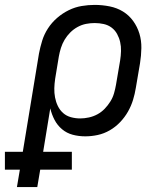

<svg xmlns="http://www.w3.org/2000/svg" viewBox="-66 -548 686 783"><path d="M3 215 15 144H-46V71H27L93 -330Q98 -356 106 -382Q114 -408 129.5 -432Q145 -456 167 -475Q189 -494 214.5 -506.5Q240 -519 267 -523.5Q294 -528 320 -528Q351 -528 381 -522Q411 -516 435.5 -501Q460 -486 477 -462.5Q494 -439 502.5 -411Q511 -383 510.5 -352Q510 -321 505 -290L488 -190Q484 -165 476.5 -140.5Q469 -116 456 -93Q443 -70 424 -50Q405 -30 381.5 -16.5Q358 -3 332.5 2.5Q307 8 282 8Q255 8 230.5 1.5Q206 -5 187 -21Q168 -37 156.5 -59Q145 -81 139 -106L110 71H227V144H98L86 215ZM261 -65Q278 -65 296.5 -69Q315 -73 331.5 -82Q348 -91 361 -104.5Q374 -118 384 -134Q394 -150 399 -167.5Q404 -185 407 -202L424 -302Q427 -321 427.5 -340Q428 -359 424 -376.5Q420 -394 411.5 -409.5Q403 -425 389 -435.5Q375 -446 357 -450Q339 -454 320 -454Q302 -454 284.5 -450.5Q267 -447 250.5 -438Q234 -429 220.5 -415.5Q207 -402 197.5 -386Q188 -370 182.5 -352.5Q177 -335 174 -318L159 -227Q156 -207 155.5 -188Q155 -169 158.5 -150.5Q162 -132 170 -115.5Q178 -99 191.5 -87Q205 -75 223.5 -70Q242 -65 261 -65Z"/></svg>

Font: Iosevka Plex Etoile
Style: Italic
Weight: 400
Italic angle: -9°
Designer: Belleve Invis
Foundry: Belleve Invis
Version: Version 25.1.1; ttfautohint (v1.8.4)